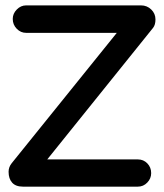

<svg xmlns="http://www.w3.org/2000/svg" viewBox="-20 -694 615 720"><path d="M65.9 5.9Q39.1 5.9 25.6 -9Q12.2 -23.9 12.2 -49.8Q12.2 -67.4 23.9 -82L418 -570.8H78.1Q57.6 -570.8 42.7 -586.2Q27.8 -601.6 27.8 -623Q27.8 -643.1 43 -658.4Q58.1 -673.8 78.1 -673.8H508.8Q531.2 -673.8 547.1 -658.4Q563 -643.1 563 -621.1Q563 -601.1 554.2 -589.8L157.2 -96.2H497.1Q518.1 -96.2 532.5 -81.3Q546.9 -66.4 546.9 -44.9Q546.9 -24.4 532.2 -9.3Q517.6 5.9 497.1 5.9Z"/></svg>

Font: Comic Neue
Style: Bold
Weight: 700
Designer: Craig Rozynski
Foundry: Craig Rozynski
Version: Version 2.003;hotconv 1.0.109;makeotfexe 2.5.65596